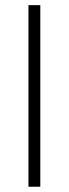

<svg xmlns="http://www.w3.org/2000/svg" viewBox="-20 -708 260 728"><path d="M132.8 0H87.9V-688.5H132.8Z"/></svg>

Font: Estedad-FD ExtraLight
Style: Regular
Weight: 200
Designer: Amin Abedi
Version: Version 7.3